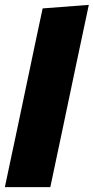

<svg xmlns="http://www.w3.org/2000/svg" viewBox="-26 -768 384 788"><path d="M-6 0Q5 -52.5 15.5 -102Q26 -151.5 39.5 -214.5L98 -492.5Q111 -553.5 123.2 -612.5Q135.5 -671.5 149 -733.5L338.5 -748Q326 -690 312.8 -626.8Q299.5 -563.5 284.5 -493.5L226 -215Q212.5 -151 202 -101.8Q191.5 -52.5 180.5 0Z"/></svg>

Font: Commissioner ExtraBold
Style: Italic
Weight: 800
Italic angle: -12°
Designer: Kostas Bartsokas
Foundry: Kostas Bartsokas
Version: Version 1.000; ttfautohint (v1.8.3)